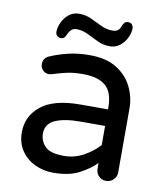

<svg xmlns="http://www.w3.org/2000/svg" viewBox="-80 -757 721 833"><g transform="rotate(10 281.0 -340.0)"><path d="M209 10Q166 10 128.5 -8Q91 -26 68.5 -59.5Q46 -93 46 -140Q46 -211 102.5 -256.5Q159 -302 276 -302H397V-310Q397 -377 364 -405.5Q331 -434 263 -434Q221 -434 189.5 -426.5Q158 -419 130 -410Q122 -408 117 -408Q102 -408 91 -419Q80 -430 80 -446Q80 -473 106 -484Q141 -499 183.5 -509.5Q226 -520 279 -520Q352 -520 398 -491Q444 -462 466 -417Q488 -372 488 -323V-40Q488 -21 474.5 -8Q461 5 442 5Q423 5 410 -8Q397 -21 397 -40V-66Q370 -38 325 -14Q280 10 209 10ZM243 -70Q290 -70 331 -93Q372 -116 397 -145V-229H288Q218 -229 177.5 -211Q137 -193 137 -150Q137 -118 159.5 -94Q182 -70 243 -70ZM141 -571Q132 -571 125 -577.5Q118 -584 118 -594Q118 -614 128 -636Q138 -658 157 -673.5Q176 -689 202 -689Q231 -689 256 -677.5Q281 -666 305 -654Q329 -642 356 -642Q372 -642 380.5 -649Q389 -656 393 -669Q396 -677 401.5 -683.5Q407 -690 418 -690Q429 -690 434.5 -683.5Q440 -677 441 -668Q441 -647 430.5 -625Q420 -603 401 -588Q382 -573 357 -573Q327 -573 302 -585Q277 -597 253 -609Q229 -621 203 -621Q188 -621 179 -612Q170 -603 164 -589Q162 -582 156.5 -576.5Q151 -571 141 -571Z"/></g></svg>

Font: Varela Round
Style: Regular
Weight: 400
Designer: Joe Prince, Avraham Cornfeld
Foundry: Joe Prince, Avraham Cornfeld
Version: Version 3.010; ttfautohint (v1.8.4.7-5d5b)